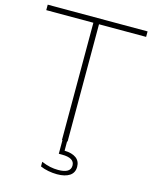

<svg xmlns="http://www.w3.org/2000/svg" viewBox="-136 -829 893 1118"><g transform="rotate(15 311.0 -270.0)"><path d="M325 0V56Q369.5 57 394.8 75.2Q420 93.5 420 128Q420 164 392.8 182Q365.5 200 317 200Q291.5 200 264.2 194.8Q237 189.5 216 180V152Q244.5 164 268.5 169Q292.5 174 317 174Q392 174 392 128Q392 82 316 82H297V0H294V-707H10V-740H612V-707H328V0Z"/></g></svg>

Font: Encode Sans Expanded Thin
Style: Regular
Weight: 250
Width: 7
Designer: Multiple Designers
Foundry: Impallari Type
Version: Version 2.000